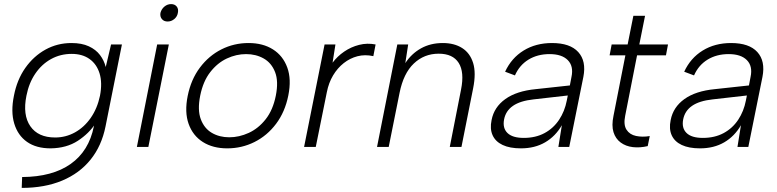

<svg xmlns="http://www.w3.org/2000/svg" viewBox="-20 -717 3794 937"><path d="M522 -500H575L495 -100Q476 -5 422 62Q368 129 283 164.5Q198 200 86 200L88 147Q236 146 325 83Q414 20 438 -100L442 -118L447 -116Q415 -66 360 -30Q305 6 227 7Q157 7 112 -24.5Q67 -56 49.5 -114Q32 -172 48 -250Q63 -328 103.5 -385.5Q144 -443 202 -475Q260 -507 329 -507Q379 -507 413.5 -491Q448 -475 468 -448.5Q488 -422 496 -390ZM109 -250Q90 -156 128 -101Q166 -46 249 -46Q301 -46 346 -71Q391 -96 423 -142Q455 -188 468 -250Q480 -313 466 -358.5Q452 -404 417 -429Q382 -454 330 -454Q275 -454 229.5 -429Q184 -404 152.5 -358Q121 -312 109 -250Z M747 -500H804L704 0H648ZM798 -612Q780 -612 770 -624Q760 -636 763 -654Q768 -673 782.5 -685Q797 -697 815 -697Q833 -697 842.5 -685Q852 -673 848 -654Q845 -636 830.5 -624Q816 -612 798 -612Z M1089 7Q1019 7 970 -24Q921 -55 900.5 -112.5Q880 -170 896 -249Q912 -329 955.5 -387Q999 -445 1060.5 -476Q1122 -507 1193 -507Q1263 -507 1312 -476Q1361 -445 1382 -387.5Q1403 -330 1387 -251Q1371 -171 1327.5 -113Q1284 -55 1222 -24Q1160 7 1089 7ZM1099 -47Q1147 -47 1194 -68.5Q1241 -90 1276.5 -135Q1312 -180 1326 -250Q1340 -320 1322.5 -365Q1305 -410 1267 -431.5Q1229 -453 1181 -453Q1133 -453 1087 -431.5Q1041 -410 1006 -365Q971 -320 957 -250Q943 -180 960 -135Q977 -90 1014 -68.5Q1051 -47 1099 -47Z M1564 -500H1617L1603 -411Q1626 -442 1659.5 -465Q1693 -488 1732.5 -498Q1772 -508 1813 -500L1802 -443Q1761 -452 1724.5 -442.5Q1688 -433 1657.5 -409Q1627 -385 1605.5 -349Q1584 -313 1575 -267L1521 0H1464Z M1919 -500H1972L1958 -409Q1988 -455 2034.5 -481Q2081 -507 2141 -507Q2197 -507 2235.5 -482.5Q2274 -458 2289 -409.5Q2304 -361 2289 -286L2232 0H2175L2230 -280Q2247 -365 2218.5 -410Q2190 -455 2121 -455Q2050 -455 1999.5 -407Q1949 -359 1930 -264L1877 0H1820Z M2705 0 2722 -106Q2691 -52 2640.5 -22.5Q2590 7 2522 7Q2468 7 2433 -9.5Q2398 -26 2384 -57Q2370 -88 2379 -131Q2391 -194 2446 -233.5Q2501 -273 2595 -282L2761 -300L2769 -342Q2780 -394 2751 -423.5Q2722 -453 2662 -453Q2603 -453 2559 -426Q2515 -399 2493 -349L2445 -367Q2476 -434 2535.5 -470.5Q2595 -507 2674 -507Q2762 -507 2802 -463Q2842 -419 2827 -342L2758 0ZM2751 -251 2584 -232Q2519 -225 2483.5 -200.5Q2448 -176 2440 -134Q2432 -92 2456.5 -68Q2481 -44 2536 -44Q2594 -44 2637.5 -67.5Q2681 -91 2708.5 -132.5Q2736 -174 2746 -226Z M3043 -500 3071 -640H3128L3100 -500H3240L3230 -447H3089L3031 -152Q3022 -108 3037.5 -84Q3053 -60 3084 -53.5Q3115 -47 3151 -53L3141 -4Q3103 5 3068.5 1Q3034 -3 3009 -21.5Q2984 -40 2974 -72Q2964 -104 2974 -152L3032 -447H2955L2965 -500Z M3579 0 3596 -106Q3565 -52 3514.5 -22.5Q3464 7 3396 7Q3342 7 3307 -9.5Q3272 -26 3258 -57Q3244 -88 3253 -131Q3265 -194 3320 -233.5Q3375 -273 3469 -282L3635 -300L3643 -342Q3654 -394 3625 -423.5Q3596 -453 3536 -453Q3477 -453 3433 -426Q3389 -399 3367 -349L3319 -367Q3350 -434 3409.5 -470.5Q3469 -507 3548 -507Q3636 -507 3676 -463Q3716 -419 3701 -342L3632 0ZM3625 -251 3458 -232Q3393 -225 3357.5 -200.5Q3322 -176 3314 -134Q3306 -92 3330.5 -68Q3355 -44 3410 -44Q3468 -44 3511.5 -67.5Q3555 -91 3582.5 -132.5Q3610 -174 3620 -226Z"/></svg>

Font: Albert Sans Light
Style: Italic
Weight: 300
Italic angle: -11.25°
Designer: Andreas Rasmussen
Foundry: a.Foundry
Version: Version 1.025